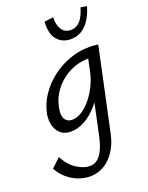

<svg xmlns="http://www.w3.org/2000/svg" viewBox="-223 -740 863 1116"><g transform="rotate(-20 208.5 -182.5)"><path d="M137 289Q102 289 66 276Q30 263 -1 236.5Q-32 210 -52 173L3 121Q33 178 76 205Q119 232 155 232Q196 232 223 194.5Q250 157 265 85L324 -192L384 -277Q371 -218 344 -167Q317 -116 281 -77Q245 -38 204 -16Q163 6 121 6Q64 6 38.5 -38Q13 -82 25 -143Q37 -200 71 -250Q105 -300 154 -338Q203 -376 263 -398Q323 -420 387 -420Q406 -420 418.5 -418.5Q431 -417 442 -416L334 89Q324 140 304 177.5Q284 215 258 239.5Q232 264 201.5 276.5Q171 289 137 289ZM150 -56Q180 -56 210.5 -75Q241 -94 267.5 -126.5Q294 -159 313.5 -198.5Q333 -238 342 -278L365 -386L402 -356Q391 -358 382 -358.5Q373 -359 362 -359Q314 -359 270.5 -343Q227 -327 192 -298Q157 -269 133 -230Q109 -191 101 -143Q93 -100 107.5 -78Q122 -56 150 -56ZM304 -499Q251 -499 220 -536Q189 -573 194 -647L250 -654Q247 -609 266 -579Q285 -549 323 -549Q356 -549 379.5 -574.5Q403 -600 419 -654L457 -647Q436 -577 397.5 -538Q359 -499 304 -499Z"/></g></svg>

Font: Ysabeau Infant Medium
Style: Italic
Weight: 500
Italic angle: -12°
Designer: Christian Thalmann (Catharsis Fonts)
Version: Version 2.001;gftools[0.9.30]; featfreeze: ss01,ss02,lnum